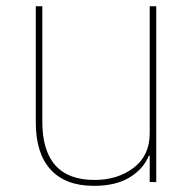

<svg xmlns="http://www.w3.org/2000/svg" viewBox="-20 -586 628 618"><path d="M282.2 12.2Q190.9 12.2 143.1 -40Q95.2 -92.3 95.2 -191.9V-565.9H116.2V-194.8Q116.2 -6.8 284.2 -6.8Q358.9 -6.8 410.4 -46.1Q461.9 -85.4 461.9 -157.2V-565.9H482.9V0H461.9V-85H459Q442.4 -43 397.9 -15.4Q353.5 12.2 282.2 12.2Z"/></svg>

Font: Anuphan Thin
Style: Regular
Weight: 250
Designer: Mike Abbink, Paul van der Laan, Pieter van Rosmalen, Mint Tantisuwanna
Foundry: Bold Monday; Cadson Demak
Version: Version 3.002;hotconv 1.0.109;makeotfexe 2.5.65596